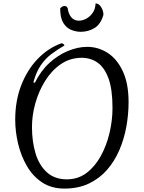

<svg xmlns="http://www.w3.org/2000/svg" viewBox="-20 -1078 841 1123"><path d="M356 25Q281 25 226.5 -11Q172 -47 137.5 -106.5Q103 -166 86 -237Q69 -308 69 -378Q69 -489 104.5 -580Q140 -671 201.5 -734.5Q263 -798 340 -825Q346 -824 351 -820.5Q356 -817 357 -812Q317 -789 281.5 -762.5Q246 -736 219 -697Q192 -658 175 -596L184 -594Q218 -663 268.5 -709.5Q319 -756 377.5 -780Q436 -804 490 -804Q554 -804 609 -769Q664 -734 698 -662Q732 -590 732 -480Q732 -409 719 -337Q706 -265 678 -200Q650 -135 606 -84.5Q562 -34 500 -4.5Q438 25 356 25ZM371 -29Q436 -29 485.5 -66Q535 -103 569 -164.5Q603 -226 620.5 -300Q638 -374 638 -447Q638 -557 614 -621Q590 -685 549.5 -712.5Q509 -740 458 -740Q391 -740 337 -703.5Q283 -667 245 -606.5Q207 -546 187 -475Q167 -404 167 -335Q167 -250 188 -180.5Q209 -111 254.5 -70Q300 -29 371 -29ZM332 -1029Q337 -1035 343.5 -1039Q350 -1043 358 -1043Q370 -1043 376 -1030Q380 -997 397 -977Q414 -957 441 -957Q463 -957 485 -969Q507 -981 522.5 -1003.5Q538 -1026 539 -1058Q558 -1058 571.5 -1036.5Q585 -1015 585 -992Q570 -937 533.5 -914.5Q497 -892 452 -892Q424 -892 396 -903.5Q368 -915 350 -944.5Q332 -974 332 -1029Z"/></svg>

Font: Merienda Light
Style: Regular
Weight: 300
Designer: Eduardo Rodriguez Tunni
Foundry: Eduardo Rodriguez Tunni
Version: Version 2.001; ttfautohint (v1.8.4.7-5d5b)